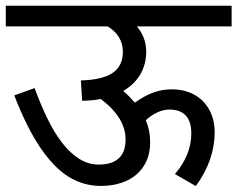

<svg xmlns="http://www.w3.org/2000/svg" viewBox="-20 -642 820 663"><path d="M452.6 -550.8Q484.9 -512.2 484.9 -464.4Q484.9 -419.9 464.6 -385.3Q444.3 -350.6 405.8 -328.1Q424.8 -311.5 445.8 -287.6Q479 -311.5 509.5 -322.5Q540 -333.5 573.2 -333.5Q616.2 -333.5 649.7 -315.7Q683.1 -297.9 702.1 -263.9Q721.2 -230 721.2 -185.1Q721.2 -88.4 656.2 0.5L584 -41Q611.3 -72.3 626 -107.9Q640.6 -143.6 640.6 -181.2Q640.6 -222.7 621.3 -243.2Q602.1 -263.7 565.4 -263.7Q524.9 -263.7 483.4 -227.1Q498.5 -191.4 498.5 -152.3Q498.5 -102.5 476.1 -68.1Q453.6 -33.7 415 -16.8Q376.5 0 328.1 0Q269 0 218.3 -30.8Q167.5 -61.5 120.1 -130.9Q72.8 -200.2 29.3 -312.5L99.6 -337.9Q120.1 -281.2 143.6 -232.9Q167 -184.6 194.3 -149.2Q221.7 -113.8 253.2 -93.8Q284.7 -73.7 320.3 -73.7Q413.6 -73.7 413.6 -160.2Q413.6 -197.8 392.6 -232.4Q371.6 -267.1 328.1 -300.3Q302.7 -294.9 263.7 -293.9L259.3 -364.3Q333 -366.2 368.7 -390.1Q404.3 -414.1 404.3 -463.4Q404.3 -490.7 390.9 -513.2Q377.4 -535.6 351.6 -550.8H0V-622.1H779.8V-550.8ZM363.3 -622.1Z"/></svg>

Font: Noto Sans Devanagari UI
Style: Regular
Weight: 400
Designer: Monotype Design Team
Foundry: Monotype Imaging Inc.
Version: Version 1.06